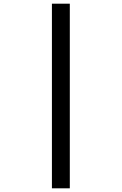

<svg xmlns="http://www.w3.org/2000/svg" viewBox="-20 -821 660 1041"><path d="M358.5 200V-801H261.5V200Z"/></svg>

Font: Monaspace Neon
Style: Regular
Weight: 400
Designer: Riley Cran & the Lettermatic Team
Foundry: Lettermatic
Version: Version 1.200 (Monaspace Neon)